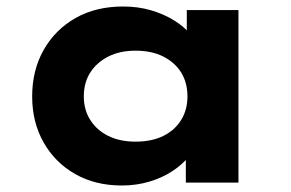

<svg xmlns="http://www.w3.org/2000/svg" viewBox="-20 -562 896 591"><path d="M355 9Q273 9 211 -26.5Q149 -62 114 -124Q79 -186 79 -265Q79 -346 114.5 -408.5Q150 -471 212.5 -506.5Q275 -542 359 -542Q406 -542 446 -530Q486 -518 517 -498.5Q548 -479 567.5 -455Q587 -431 592 -407L555 -405V-531H714V0H552V-139L586 -132Q582 -106 562 -81Q542 -56 511 -35.5Q480 -15 440 -3Q400 9 355 9ZM397 -126Q447 -126 482.5 -143.5Q518 -161 537.5 -192.5Q557 -224 557 -265Q557 -308 537.5 -339Q518 -370 482.5 -388Q447 -406 397 -406Q349 -406 313.5 -388Q278 -370 258 -339Q238 -308 238 -265Q238 -224 258 -192.5Q278 -161 313.5 -143.5Q349 -126 397 -126Z"/></svg>

Font: Lexend Giga
Style: Bold
Weight: 700
Version: Version 1.007